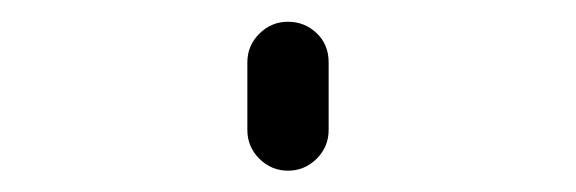

<svg xmlns="http://www.w3.org/2000/svg" viewBox="-20 -160 540 180"><path d="M211.9 -38.1V-101.6Q211.9 -117.2 223.1 -128.4Q234.4 -139.6 250 -139.6Q265.6 -139.6 276.9 -128.9Q288.1 -118.2 288.1 -101.6V-38.1Q288.1 -22.5 276.9 -11.2Q265.6 0 250 0Q234.4 0 223.1 -11.2Q211.9 -22.5 211.9 -38.1Z"/></svg>

Font: Rounded Mgen+ 1mn light
Style: Regular
Weight: 200
Designer: [Source Han Sans]
Ryoko NISHIZUKA  (kana & ideographs); Paul D. Hunt (Latin, Greek & Cyrillic); Wenlong ZHANG  (bopomofo
Version: Version 1.059.20150602